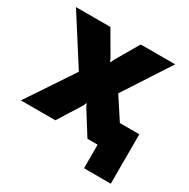

<svg xmlns="http://www.w3.org/2000/svg" viewBox="-151 -663 916 932"><g transform="rotate(30 307.5 -197.0)"><path d="M439 132V0H382L301 -129L292 -149L283 -129L202 0H9L183 -261L14 -526H207L282 -397L292 -376L302 -397L377 -526H570L401 -266L480 -145H589V132Z"/></g></svg>

Font: Raleway Black
Style: Regular
Weight: 900
Designer: Matt McInerney, Pablo Impallari, Rodrigo Fuenzalida
Foundry: Matt McInerney, Pablo Impallari, Rodrigo Fuenzalida
Version: Version 4.026